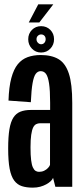

<svg xmlns="http://www.w3.org/2000/svg" viewBox="-20 -857 376 881"><path d="M130.5 4Q149 4 164.5 -0.2Q180 -4.5 192.2 -11.2Q204.5 -18 212.5 -25.5Q220.5 -33 223.5 -41L234 0H311.5V-385Q311.5 -472 296 -519.2Q280.5 -566.5 248.8 -585.5Q217 -604.5 167 -604.5Q133.5 -604.5 106.8 -594.8Q80 -585 61.5 -562.2Q43 -539.5 32 -498.8Q21 -458 19 -395.5L121.5 -388Q124 -444.5 129.5 -475.5Q135 -506.5 144.2 -518.5Q153.5 -530.5 166.5 -530.5Q182 -530.5 191.2 -517.8Q200.5 -505 205.2 -473.5Q210 -442 210 -385.5V-352.5H121.5Q93.5 -352.5 73.5 -344.5Q53.5 -336.5 41.2 -317.2Q29 -298 23.2 -263.8Q17.5 -229.5 17.5 -175.5Q17.5 -118.5 24.2 -83Q31 -47.5 45.2 -28.5Q59.5 -9.5 80.5 -2.8Q101.5 4 130.5 4ZM159 -68.5Q150.5 -68.5 143.2 -73Q136 -77.5 130.8 -89Q125.5 -100.5 122.8 -122.5Q120 -144.5 120 -180.5Q120 -216 123.2 -238.2Q126.5 -260.5 132 -271.8Q137.5 -283 145.8 -287.2Q154 -291.5 164 -291.5H209.5V-100.5Q207.5 -94 200.2 -86.2Q193 -78.5 182.5 -73.5Q172 -68.5 159 -68.5ZM168.5 -616Q194 -616 211 -633.8Q228 -651.5 228 -677Q228 -702.5 211 -719.8Q194 -737 168.5 -737Q143.5 -737 126.5 -719.8Q109.5 -702.5 109.5 -677Q109.5 -651.5 126.5 -633.8Q143.5 -616 168.5 -616ZM168.5 -654Q160.5 -654 154 -660.8Q147.5 -667.5 147.5 -677Q147.5 -687 154 -693Q160.5 -699 168.5 -699Q178 -699 183.8 -693Q189.5 -687 189.5 -677Q189.5 -667.5 183.8 -660.8Q178 -654 168.5 -654ZM112 -754H160.5L224.5 -837H155.5Z"/></svg>

Font: Anybody ExtraCondensed Medium
Style: Regular
Weight: 500
Width: 2
Version: Version 1.113;gftools[0.9.25]